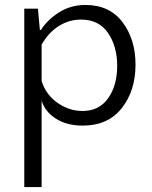

<svg xmlns="http://www.w3.org/2000/svg" viewBox="-20 -495 615 775"><path d="M325 -475Q422 -475 474.5 -405.5Q527 -336 527 -234Q527 -129 471.5 -58.5Q416 12 314 12Q249 12 205 -16.5Q161 -45 148 -89V260H78V-460H133L141 -374H145Q172 -416 219 -445.5Q266 -475 325 -475ZM307 -416Q259 -416 217.5 -390Q176 -364 148 -315V-168Q165 -113 212 -80Q259 -47 313 -47Q380 -47 416.5 -98.5Q453 -150 453 -229Q453 -308 416 -362Q379 -416 307 -416Z"/></svg>

Font: Quattrocento Sans
Style: Regular
Weight: 400
Designer: Pablo Impallari
Foundry: Pablo Impallari, Igino Marini, Brenda Gallo
Version: Version 2.000